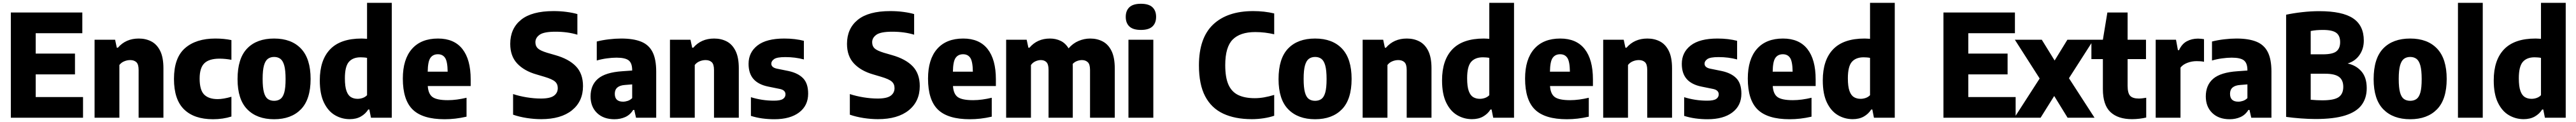

<svg xmlns="http://www.w3.org/2000/svg" viewBox="-20 -828 18070 858"><path d="M56 0V-740H557.5V-594.5H230.5V-451H506V-305H230.5V-145.5H562.5V0Z M643.5 0V-548.5H787.5L799.5 -492.5H807Q862.5 -557 953.5 -557Q1003 -557 1042 -536.5Q1081 -516 1103.8 -470Q1126.5 -424 1126.5 -348V0H952.5V-336Q952.5 -376 936.5 -390.8Q920.5 -405.5 893.5 -405.5Q872.5 -405.5 851.8 -397Q831 -388.5 817.5 -371V0Z M1474 10.5Q1342 10.5 1271.2 -58.8Q1200.5 -128 1200.5 -273Q1200.5 -421.5 1277.8 -489.2Q1355 -557 1491 -557Q1552 -557 1603.5 -546V-407.5Q1559 -415.5 1520 -415.5Q1447 -415.5 1413.8 -383.2Q1380.5 -351 1380.5 -275.5Q1380.5 -195 1412.2 -163Q1444 -131 1507 -131Q1547 -131 1603.5 -147.5V-8.5Q1544 10.5 1474 10.5Z M1903 10.5Q1783 10.5 1714.8 -59Q1646.5 -128.5 1646.5 -271.5Q1646.5 -417 1713.8 -487Q1781 -557 1903 -557Q2024.5 -557 2091.8 -486Q2159 -415 2159 -273Q2159 -129 2091 -59.2Q2023 10.5 1903 10.5ZM1903 -119Q1929 -119 1947 -131.8Q1965 -144.5 1974.2 -177.2Q1983.5 -210 1983.5 -271.5Q1983.5 -334 1974 -367.8Q1964.5 -401.5 1946.5 -414.5Q1928.5 -427.5 1903 -427.5Q1877.5 -427.5 1859.5 -414.5Q1841.5 -401.5 1832 -368.2Q1822.5 -335 1822.5 -273Q1822.5 -211 1831.8 -177.8Q1841 -144.5 1859 -131.8Q1877 -119 1903 -119Z M2433.5 10Q2377.5 10 2329.8 -18Q2282 -46 2252.8 -106.2Q2223.5 -166.5 2223.5 -263Q2223.5 -405.5 2296 -481.2Q2368.5 -557 2517 -557Q2527 -557 2536.5 -556.2Q2546 -555.5 2555 -555V-808H2728.5V0H2582.5L2571 -58H2563.5Q2544 -27 2511.5 -8.5Q2479 10 2433.5 10ZM2488.5 -133Q2507 -133 2524.8 -139.2Q2542.5 -145.5 2555 -158.5V-421Q2545.5 -423 2533 -424Q2520.5 -425 2510 -425Q2455.5 -425 2427.5 -392.8Q2399.5 -360.5 2399.5 -277.5Q2399.5 -219.5 2410.8 -188.2Q2422 -157 2442 -145Q2462 -133 2488.5 -133Z M3099 10.5Q2945.5 10.5 2875.8 -57Q2806 -124.5 2806 -275.5Q2806 -411 2870 -484Q2934 -557 3053 -557Q3166 -557 3224 -483.2Q3282 -409.5 3282 -270V-223H2981Q2984.5 -167 3014.8 -145.2Q3045 -123.5 3122.5 -123.5Q3153 -123.5 3186.2 -128Q3219.5 -132.5 3253 -140.5V-7.5Q3211 2 3174 6.2Q3137 10.5 3099 10.5ZM3052 -446.5Q3017.5 -446.5 2999.5 -421Q2981.5 -395.5 2980.5 -324H3120.5Q3119.5 -395.5 3102.5 -421Q3085.5 -446.5 3052 -446.5Z M3776.5 10Q3727 10 3674.5 1.8Q3622 -6.5 3579.5 -21.5V-166.5Q3623 -152 3675 -143.5Q3727 -135 3774.5 -135Q3839 -135 3866 -154.8Q3893 -174.5 3893 -208.5Q3893 -237 3873.8 -254.2Q3854.5 -271.5 3799 -288L3742 -305Q3657 -329.5 3608.2 -381.5Q3559.5 -433.5 3559.5 -519.5Q3559.5 -627 3635 -688.5Q3710.5 -750 3863 -750Q3911.5 -750 3954.8 -744.2Q3998 -738.5 4030.5 -729V-584Q3962 -605 3877 -605Q3796 -605 3766 -583.8Q3736 -562.5 3736 -531Q3736 -504 3752.8 -488Q3769.5 -472 3818 -457L3875 -440.5Q3970.5 -413.5 4020.2 -361.8Q4070 -310 4070 -222.5Q4070 -115 3992.8 -52.5Q3915.5 10 3776.5 10Z M4290.5 10.5Q4213.5 10.5 4168.2 -33.5Q4123 -77.5 4123 -150Q4123 -229.5 4175 -274.2Q4227 -319 4345 -327L4415 -332V-334.5Q4415 -383.5 4390.8 -403Q4366.5 -422.5 4305 -422.5Q4274.5 -422.5 4237.5 -417.5Q4200.5 -412.5 4166.5 -402.5V-536Q4205 -546 4251.2 -551.5Q4297.5 -557 4338 -557Q4423.5 -557 4477.8 -535Q4532 -513 4557.8 -462.2Q4583.5 -411.5 4583.5 -324.5V0H4442L4429.5 -55H4422Q4400.5 -20 4366.2 -4.8Q4332 10.5 4290.5 10.5ZM4293 -168.5Q4293 -113 4351 -113Q4366.5 -113 4383.5 -118.5Q4400.5 -124 4415 -138V-234.5L4364.5 -230.5Q4293 -225.5 4293 -168.5Z M4680 0V-548.5H4824L4836 -492.5H4843.5Q4899 -557 4990 -557Q5039.5 -557 5078.5 -536.5Q5117.5 -516 5140.2 -470Q5163 -424 5163 -348V0H4989V-336Q4989 -376 4973 -390.8Q4957 -405.5 4930 -405.5Q4909 -405.5 4888.2 -397Q4867.5 -388.5 4854 -371V0Z M5412.5 10.5Q5368.5 10.5 5327 4.8Q5285.5 -1 5248 -13V-144.5Q5284 -133 5325.2 -126.5Q5366.5 -120 5409.5 -120Q5454.5 -120 5472.5 -132Q5490.5 -144 5490.5 -164.5Q5490.5 -193.5 5453 -202L5369.5 -219Q5300.5 -233 5266 -272.2Q5231.5 -311.5 5231.5 -379Q5231.5 -459.5 5294 -508.2Q5356.5 -557 5482 -557Q5520.5 -557 5555.5 -552.8Q5590.5 -548.5 5619.5 -541V-410Q5558.5 -426.5 5489.5 -426.5Q5430.5 -426.5 5410.8 -412.5Q5391 -398.5 5391 -380.5Q5391 -354 5428.5 -345.5L5512 -328.5Q5579 -314 5614.2 -277.5Q5649.5 -241 5649.5 -169.5Q5649.5 -85.5 5586.5 -37.5Q5523.5 10.5 5412.5 10.5Z M6139 10Q6089.5 10 6037 1.8Q5984.5 -6.5 5942 -21.5V-166.5Q5985.5 -152 6037.5 -143.5Q6089.5 -135 6137 -135Q6201.5 -135 6228.5 -154.8Q6255.5 -174.5 6255.5 -208.5Q6255.5 -237 6236.2 -254.2Q6217 -271.5 6161.5 -288L6104.5 -305Q6019.5 -329.5 5970.8 -381.5Q5922 -433.5 5922 -519.5Q5922 -627 5997.5 -688.5Q6073 -750 6225.5 -750Q6274 -750 6317.2 -744.2Q6360.5 -738.5 6393 -729V-584Q6324.5 -605 6239.5 -605Q6158.5 -605 6128.5 -583.8Q6098.5 -562.5 6098.5 -531Q6098.5 -504 6115.2 -488Q6132 -472 6180.5 -457L6237.5 -440.5Q6333 -413.5 6382.8 -361.8Q6432.5 -310 6432.5 -222.5Q6432.5 -115 6355.2 -52.5Q6278 10 6139 10Z M6783.5 10.5Q6630 10.5 6560.2 -57Q6490.5 -124.5 6490.5 -275.5Q6490.5 -411 6554.5 -484Q6618.5 -557 6737.5 -557Q6850.5 -557 6908.5 -483.2Q6966.5 -409.5 6966.5 -270V-223H6665.5Q6669 -167 6699.2 -145.2Q6729.5 -123.5 6807 -123.5Q6837.5 -123.5 6870.8 -128Q6904 -132.5 6937.5 -140.5V-7.5Q6895.5 2 6858.5 6.2Q6821.5 10.5 6783.5 10.5ZM6736.5 -446.5Q6702 -446.5 6684 -421Q6666 -395.5 6665 -324H6805Q6804 -395.5 6787 -421Q6770 -446.5 6736.5 -446.5Z M7038.5 0V-548.5H7182.5L7194.5 -492.5H7202Q7256.5 -557 7346 -557Q7386.5 -557 7420.5 -540.8Q7454.5 -524.5 7476.5 -488Q7507 -523.5 7546.8 -540.2Q7586.5 -557 7628 -557Q7677 -557 7716 -536.5Q7755 -516 7777.8 -469.8Q7800.5 -423.5 7800.5 -346.5V0H7627V-337Q7627 -376 7611 -390.8Q7595 -405.5 7570.5 -405.5Q7554 -405.5 7536.2 -399Q7518.5 -392.5 7505.5 -378.5Q7506 -367 7506 -354.5V0H7336V-337Q7336 -376 7321.2 -390.8Q7306.5 -405.5 7282 -405.5Q7263.5 -405.5 7244 -396.8Q7224.5 -388 7212.5 -370.5V0Z M7896.5 0V-548.5H8071V0ZM7984 -617.5Q7929 -617.5 7903.2 -641.8Q7877.5 -666 7877.5 -709.5Q7877.5 -753 7903.2 -777.2Q7929 -801.5 7984 -801.5Q8039 -801.5 8064.8 -777.2Q8090.5 -753 8090.5 -709.5Q8090.5 -666 8064.8 -641.8Q8039 -617.5 7984 -617.5Z M8762 10Q8644 10 8561 -29Q8478 -68 8434.5 -151.2Q8391 -234.5 8391 -368Q8391 -561 8490.5 -655.5Q8590 -750 8771.5 -750Q8850 -750 8919 -733.5V-587Q8887 -594.5 8854 -598.5Q8821 -602.5 8786 -602.5Q8680 -602.5 8627.8 -549.8Q8575.5 -497 8575.5 -370Q8575.5 -283 8598.2 -232.2Q8621 -181.5 8667 -159.5Q8713 -137.5 8783 -137.5Q8815 -137.5 8849 -143.5Q8883 -149.5 8919 -160.5V-14Q8887.5 -3 8845.8 3.5Q8804 10 8762 10Z M9206 10.5Q9086 10.5 9017.8 -59Q8949.5 -128.5 8949.5 -271.5Q8949.5 -417 9016.8 -487Q9084 -557 9206 -557Q9327.5 -557 9394.8 -486Q9462 -415 9462 -273Q9462 -129 9394 -59.2Q9326 10.5 9206 10.5ZM9206 -119Q9232 -119 9250 -131.8Q9268 -144.5 9277.2 -177.2Q9286.5 -210 9286.5 -271.5Q9286.5 -334 9277 -367.8Q9267.5 -401.5 9249.5 -414.5Q9231.5 -427.5 9206 -427.5Q9180.5 -427.5 9162.5 -414.5Q9144.5 -401.5 9135 -368.2Q9125.5 -335 9125.5 -273Q9125.5 -211 9134.8 -177.8Q9144 -144.5 9162 -131.8Q9180 -119 9206 -119Z M9539.5 0V-548.5H9683.5L9695.5 -492.5H9703Q9758.5 -557 9849.5 -557Q9899 -557 9938 -536.5Q9977 -516 9999.8 -470Q10022.5 -424 10022.5 -348V0H9848.5V-336Q9848.5 -376 9832.5 -390.8Q9816.5 -405.5 9789.5 -405.5Q9768.5 -405.5 9747.8 -397Q9727 -388.5 9713.5 -371V0Z M10306.5 10Q10250.5 10 10202.8 -18Q10155 -46 10125.8 -106.2Q10096.5 -166.5 10096.5 -263Q10096.5 -405.5 10169 -481.2Q10241.5 -557 10390 -557Q10400 -557 10409.5 -556.2Q10419 -555.5 10428 -555V-808H10601.5V0H10455.5L10444 -58H10436.5Q10417 -27 10384.5 -8.5Q10352 10 10306.5 10ZM10361.5 -133Q10380 -133 10397.8 -139.2Q10415.5 -145.5 10428 -158.5V-421Q10418.5 -423 10406 -424Q10393.5 -425 10383 -425Q10328.5 -425 10300.5 -392.8Q10272.5 -360.5 10272.5 -277.5Q10272.5 -219.5 10283.8 -188.2Q10295 -157 10315 -145Q10335 -133 10361.5 -133Z M10972 10.5Q10818.5 10.5 10748.8 -57Q10679 -124.5 10679 -275.5Q10679 -411 10743 -484Q10807 -557 10926 -557Q11039 -557 11097 -483.2Q11155 -409.5 11155 -270V-223H10854Q10857.5 -167 10887.8 -145.2Q10918 -123.5 10995.5 -123.5Q11026 -123.5 11059.2 -128Q11092.5 -132.5 11126 -140.5V-7.5Q11084 2 11047 6.2Q11010 10.5 10972 10.5ZM10925 -446.5Q10890.5 -446.5 10872.5 -421Q10854.5 -395.5 10853.5 -324H10993.5Q10992.5 -395.5 10975.5 -421Q10958.5 -446.5 10925 -446.5Z M11227 0V-548.5H11371L11383 -492.5H11390.5Q11446 -557 11537 -557Q11586.5 -557 11625.5 -536.5Q11664.5 -516 11687.2 -470Q11710 -424 11710 -348V0H11536V-336Q11536 -376 11520 -390.8Q11504 -405.5 11477 -405.5Q11456 -405.5 11435.2 -397Q11414.5 -388.5 11401 -371V0Z M11959.5 10.5Q11915.5 10.5 11874 4.8Q11832.5 -1 11795 -13V-144.5Q11831 -133 11872.2 -126.5Q11913.5 -120 11956.5 -120Q12001.5 -120 12019.5 -132Q12037.5 -144 12037.5 -164.5Q12037.5 -193.5 12000 -202L11916.5 -219Q11847.5 -233 11813 -272.2Q11778.5 -311.5 11778.5 -379Q11778.5 -459.5 11841 -508.2Q11903.5 -557 12029 -557Q12067.5 -557 12102.5 -552.8Q12137.5 -548.5 12166.5 -541V-410Q12105.5 -426.5 12036.5 -426.5Q11977.5 -426.5 11957.8 -412.5Q11938 -398.5 11938 -380.5Q11938 -354 11975.5 -345.5L12059 -328.5Q12126 -314 12161.2 -277.5Q12196.5 -241 12196.5 -169.5Q12196.5 -85.5 12133.5 -37.5Q12070.5 10.5 11959.5 10.5Z M12534.5 10.5Q12381 10.5 12311.2 -57Q12241.5 -124.5 12241.5 -275.5Q12241.5 -411 12305.5 -484Q12369.5 -557 12488.5 -557Q12601.5 -557 12659.5 -483.2Q12717.5 -409.5 12717.5 -270V-223H12416.5Q12420 -167 12450.2 -145.2Q12480.5 -123.5 12558 -123.5Q12588.5 -123.5 12621.8 -128Q12655 -132.5 12688.5 -140.5V-7.5Q12646.5 2 12609.5 6.2Q12572.5 10.5 12534.5 10.5ZM12487.5 -446.5Q12453 -446.5 12435 -421Q12417 -395.5 12416 -324H12556Q12555 -395.5 12538 -421Q12521 -446.5 12487.5 -446.5Z M12977.5 10Q12921.5 10 12873.8 -18Q12826 -46 12796.8 -106.2Q12767.5 -166.5 12767.5 -263Q12767.5 -405.5 12840 -481.2Q12912.5 -557 13061 -557Q13071 -557 13080.5 -556.2Q13090 -555.5 13099 -555V-808H13272.5V0H13126.5L13115 -58H13107.5Q13088 -27 13055.5 -8.5Q13023 10 12977.5 10ZM13032.5 -133Q13051 -133 13068.8 -139.2Q13086.5 -145.5 13099 -158.5V-421Q13089.5 -423 13077 -424Q13064.5 -425 13054 -425Q12999.5 -425 12971.5 -392.8Q12943.5 -360.5 12943.5 -277.5Q12943.5 -219.5 12954.8 -188.2Q12966 -157 12986 -145Q13006 -133 13032.5 -133Z M13614 0V-740H14115.5V-594.5H13788.5V-451H14064V-305H13788.5V-145.5H14120.5V0Z M14111.5 0 14289 -276 14115 -548.5H14304L14394 -402.5L14483.5 -548.5H14667.5L14494.5 -278L14674 0H14485L14391 -153L14295.5 0Z M14937 10Q14838.5 10 14785.5 -40Q14732.5 -90 14732.5 -201.5V-412.5H14652V-548.5H14732.5L14764 -740H14906V-548.5H15035V-412.5H14906V-225Q14906 -173.5 14923.8 -154.2Q14941.5 -135 14984.5 -135Q14996.5 -135 15008.8 -136.5Q15021 -138 15036.5 -140.5V-1.5Q15016 3.5 14989.2 6.8Q14962.5 10 14937 10Z M15103 0V-548.5H15245.5L15259 -475H15266.5Q15286.5 -519 15321.5 -537.8Q15356.5 -556.5 15400.5 -556.5Q15411.5 -556.5 15422.5 -555.2Q15433.5 -554 15442 -552.5V-393.5Q15429.5 -396.5 15415.5 -397.2Q15401.5 -398 15389.5 -398Q15356 -398 15324.8 -386Q15293.5 -374 15277 -352.5V0Z M15622 10.5Q15545 10.5 15499.8 -33.5Q15454.5 -77.5 15454.5 -150Q15454.5 -229.5 15506.5 -274.2Q15558.5 -319 15676.5 -327L15746.5 -332V-334.5Q15746.5 -383.5 15722.2 -403Q15698 -422.5 15636.5 -422.5Q15606 -422.5 15569 -417.5Q15532 -412.5 15498 -402.5V-536Q15536.5 -546 15582.8 -551.5Q15629 -557 15669.5 -557Q15755 -557 15809.2 -535Q15863.5 -513 15889.2 -462.2Q15915 -411.5 15915 -324.5V0H15773.5L15761 -55H15753.5Q15732 -20 15697.8 -4.8Q15663.5 10.5 15622 10.5ZM15624.5 -168.5Q15624.5 -113 15682.5 -113Q15698 -113 15715 -118.5Q15732 -124 15746.5 -138V-234.5L15696 -230.5Q15624.5 -225.5 15624.5 -168.5Z M16223.5 9Q16178.5 9 16121.2 4.8Q16064 0.5 16018 -6V-724.5Q16068.5 -735.5 16130.5 -742.5Q16192.5 -749.5 16250.5 -749.5Q16412.5 -749.5 16487.8 -699Q16563 -648.5 16563 -542.5Q16563 -485 16533 -441.5Q16503 -398 16449.5 -381.5Q16509.5 -368.5 16546.5 -325.8Q16583.5 -283 16583.5 -208Q16583.5 -138 16547.5 -89.5Q16511.5 -41 16432.2 -16Q16353 9 16223.5 9ZM16276.5 -617.5Q16252.5 -617.5 16231.8 -615.8Q16211 -614 16190.5 -610V-446H16276.5Q16344.5 -446 16370.8 -467Q16397 -488 16397 -531.5Q16397 -577 16369.8 -597.2Q16342.5 -617.5 16276.5 -617.5ZM16272 -122.5Q16355 -122.5 16387 -145.2Q16419 -168 16419 -217Q16419 -265 16389.2 -287.2Q16359.5 -309.5 16291.5 -309.5H16190.5V-126.5Q16213.5 -124.5 16233 -123.5Q16252.5 -122.5 16272 -122.5Z M16888.5 10.5Q16768.5 10.5 16700.2 -59Q16632 -128.5 16632 -271.5Q16632 -417 16699.2 -487Q16766.5 -557 16888.5 -557Q17010 -557 17077.2 -486Q17144.5 -415 17144.5 -273Q17144.5 -129 17076.5 -59.2Q17008.5 10.5 16888.5 10.5ZM16888.5 -119Q16914.5 -119 16932.5 -131.8Q16950.5 -144.5 16959.8 -177.2Q16969 -210 16969 -271.5Q16969 -334 16959.5 -367.8Q16950 -401.5 16932 -414.5Q16914 -427.5 16888.5 -427.5Q16863 -427.5 16845 -414.5Q16827 -401.5 16817.5 -368.2Q16808 -335 16808 -273Q16808 -211 16817.2 -177.8Q16826.5 -144.5 16844.5 -131.8Q16862.5 -119 16888.5 -119Z M17223.5 0V-808H17397.5V0Z M17684.5 10Q17628.5 10 17580.8 -18Q17533 -46 17503.8 -106.2Q17474.5 -166.5 17474.5 -263Q17474.5 -405.5 17547 -481.2Q17619.5 -557 17768 -557Q17778 -557 17787.5 -556.2Q17797 -555.5 17806 -555V-808H17979.5V0H17833.5L17822 -58H17814.5Q17795 -27 17762.5 -8.5Q17730 10 17684.5 10ZM17739.5 -133Q17758 -133 17775.8 -139.2Q17793.5 -145.5 17806 -158.5V-421Q17796.5 -423 17784 -424Q17771.5 -425 17761 -425Q17706.5 -425 17678.5 -392.8Q17650.5 -360.5 17650.5 -277.5Q17650.5 -219.5 17661.8 -188.2Q17673 -157 17693 -145Q17713 -133 17739.5 -133Z"/></svg>

Font: Encode Sans Semi Condensed ExtraBold
Style: Regular
Weight: 800
Width: 4
Designer: Multiple Designers
Foundry: Impallari Type
Version: Version 3.000; ttfautohint (v1.8.3) -l 8 -r 50 -G 200 -x 14 